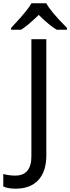

<svg xmlns="http://www.w3.org/2000/svg" viewBox="-98 -951 425 1161"><path d="M-3.9 189.9Q-49.8 189.9 -78.1 176.8V101.1Q-43.5 110.8 -5.9 110.8Q43 110.8 67.4 81.3Q91.8 51.8 91.8 -3.9V-713.9H182.1V-11.2Q182.1 85.4 134 137.7Q85.9 189.9 -3.9 189.9ZM-30.8 -782.2Q30.3 -847.7 55.4 -878.9Q80.6 -910.2 92.3 -931.2H182.1Q207.5 -881.8 307.1 -782.2V-771H245.1Q201.2 -796.9 136.2 -860.8Q72.3 -798.3 29.3 -771H-30.8Z"/></svg>

Font: NotoSans
Style: Regular
Weight: 400
Designer: Monotype Design team
Foundry: Monotype Imaging Inc.
Version: Version 1.04; ttfautohint (v1.4.1)